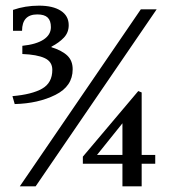

<svg xmlns="http://www.w3.org/2000/svg" viewBox="-20 -659 600 679"><path d="M223 -570Q223 -544 206 -526Q189 -508 162 -494V-492Q200 -480 218.5 -462Q237 -444 237 -414Q237 -354 176 -323.5Q115 -293 32 -291L24 -319Q93 -325 129 -345.5Q165 -366 165 -412Q165 -441 138 -453.5Q111 -466 59 -468V-497Q108 -502 134 -519Q160 -536 160 -563Q160 -586 148.5 -597Q137 -608 112 -608Q58 -608 58 -550H26V-624Q69 -639 118 -639Q167 -639 195 -621Q223 -603 223 -570ZM106 0H50L478 -626H534ZM481 -332V-111H529V-80H481V0H413V-80H273V-105L469 -337ZM323 -111H413V-223Z"/></svg>

Font: Gupter Medium
Style: Regular
Weight: 500
Designer: Octavio Pardo
Version: Version 1.000